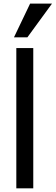

<svg xmlns="http://www.w3.org/2000/svg" viewBox="-20 -1020 302 1040"><path d="M143.1 -1000.5 55.7 -817.9H128.4L261.7 -1000.5ZM160.2 -759.8H68.4V0H160.2Z"/></svg>

Font: SG Kara SemiBold
Style: Regular
Weight: 400
Designer: Damoon Khanjanzadeh
Version: Version 1.000